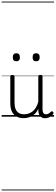

<svg xmlns="http://www.w3.org/2000/svg" viewBox="-20 -1438 686 2366"><path d="M270 18Q222 18 185 -1.5Q148 -21 127.5 -61.5Q107 -102 107 -166V-496Q107 -505 113 -509.5Q119 -514 132 -514Q146 -514 152.5 -509.5Q159 -505 159 -496V-171Q159 -127 171.5 -95.5Q184 -64 210 -47Q236 -30 277 -30Q306 -30 333 -39Q360 -48 383 -66.5Q406 -85 424 -115Q442 -145 452 -186V-496Q452 -506 458.5 -510.5Q465 -515 479 -515Q492 -515 498 -510.5Q504 -506 504 -496V-93Q504 -73 508.5 -58.5Q513 -44 523 -36.5Q533 -29 547 -29Q557 -29 567 -32.5Q577 -36 587 -43Q597 -50 607 -61Q613 -67 620 -66.5Q627 -66 633 -59Q638 -54 639.5 -47Q641 -40 636 -34Q625 -19 609 -7Q593 5 575 12Q557 19 537 19Q517 19 502 13Q487 7 476 -5Q465 -17 459 -35Q453 -53 452 -76V-97Q437 -63 415.5 -41Q394 -19 370 -6Q346 7 320.5 12.5Q295 18 270 18ZM181 -683Q159 -683 148.5 -695Q138 -707 138 -732Q138 -757 148.5 -769.5Q159 -782 181 -782Q203 -782 214 -769.5Q225 -757 225 -732Q226 -707 214.5 -695Q203 -683 181 -683ZM425 -683Q403 -683 392.5 -695Q382 -707 382 -732Q382 -757 392.5 -769.5Q403 -782 425 -782Q447 -782 458 -769.5Q469 -757 469 -732Q469 -707 458 -695Q447 -683 425 -683ZM0 898H646V908H0ZM0 -20H646V0H0ZM0 -505H646V-500H0ZM0 -1418H646V-1408H0Z"/></svg>

Font: Playwrite FR Trad Guides
Style: Regular
Weight: 400
Designer: Veronika Burian, José Scaglione
Foundry: TypeTogether
Version: Version 1.003